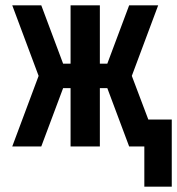

<svg xmlns="http://www.w3.org/2000/svg" viewBox="-20 -550 665 721"><path d="M522 151V0H465L383 -219H355V0H245V-219H217L135 0H26L125 -265L26 -530H135L217 -311H245V-530H355V-311H383L465 -530H574L475 -265L537 -101H625V151Z"/></svg>

Font: Iosevka Curly Extended
Style: Bold
Weight: 700
Width: 7
Monospace: yes
Designer: Belleve Invis
Foundry: Belleve Invis
Version: Version 11.1.0; ttfautohint (v1.8.3)